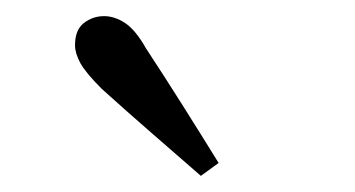

<svg xmlns="http://www.w3.org/2000/svg" viewBox="-20 -768 440 238"><path d="M251 -566 229 -550Q198 -577 167.5 -603.5Q137 -630 106 -658Q86 -678 79.5 -690Q73 -702 73 -712Q73 -731 84 -739.5Q95 -748 109 -748Q122 -748 135 -739.5Q148 -731 161 -708Q184 -673 207 -636.5Q230 -600 251 -566Z"/></svg>

Font: Source Serif 4 Subhead
Style: Regular
Weight: 400
Designer: Frank Grießhammer
Foundry: Adobe Systems Incorporated
Version: Version 4.004;hotconv 1.0.117;makeotfexe 2.5.65602